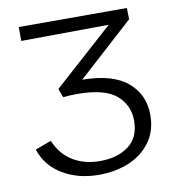

<svg xmlns="http://www.w3.org/2000/svg" viewBox="-77 -726 726 803"><g transform="rotate(-10 286.5 -324.5)"><path d="M37 -141 105 -166Q130 -107 179 -77Q228 -47 294 -47Q369 -47 416 -82.5Q463 -118 463 -189Q463 -255 413.5 -297.5Q364 -340 246 -340Q220 -340 188 -337L174 -374L428 -602L56 -599V-658H515L516 -610L279 -395Q408 -394 471 -340.5Q534 -287 534 -201Q534 -133 499 -85.5Q464 -38 406.5 -14.5Q349 9 280 9Q192 9 126 -30.5Q60 -70 37 -141Z"/></g></svg>

Font: QiushuiShotai Bright
Style: Regular
Weight: 400
Designer: Christian Thalmann (Catharsis Fonts)
Version: Version 1.250;